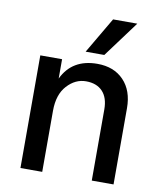

<svg xmlns="http://www.w3.org/2000/svg" viewBox="-81 -786 714 851"><g transform="rotate(10 275.5 -360.0)"><path d="M348 -558H264L359 -720H468ZM488 0H390V-320Q390 -373 363.5 -401Q337 -429 289 -429Q241 -429 204 -388.5Q167 -348 167 -275V0H69V-507H167V-420Q212 -514 325 -514Q400 -514 444 -468Q488 -422 488 -343Z"/></g></svg>

Font: Hind Kochi Medium
Style: Regular
Weight: 500
Designer: Dhruvi Tolia
Foundry: Indian Type Foundry
Version: Version 0.702;PS 1.0;hotconv 1.0.81;makeotf.lib2.5.63406